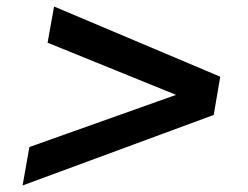

<svg xmlns="http://www.w3.org/2000/svg" viewBox="-20 -564 767 593"><path d="M49.8 8.8 70.8 -109.9 523.9 -271 127 -432.1 147 -543.9 660.2 -327.1 640.1 -209Z"/></svg>

Font: Archivo Expanded
Style: Bold Italic
Weight: 700
Width: 7
Italic angle: -10°
Designer: Hector Gatti
Foundry: Omnibus-Type
Version: Version 2.001